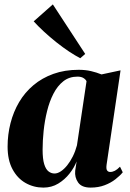

<svg xmlns="http://www.w3.org/2000/svg" viewBox="-20 -841 590 872"><path d="M464 -92.5Q461.5 -73.5 466.5 -66.8Q471.5 -60 480.5 -60Q491 -60 501.8 -65.5Q512.5 -71 525 -84L537.5 -58.5Q525 -43 504.2 -26.8Q483.5 -10.5 455.2 0.2Q427 11 391.5 11Q351 11 334.8 -12.2Q318.5 -35.5 321.5 -65.5L328 -108Q317.5 -80.5 296 -53Q274.5 -25.5 244.5 -7.2Q214.5 11 177 11Q133 11 96 -10Q59 -31 36.8 -72.5Q14.5 -114 14.5 -175Q14.5 -230 27.8 -281.8Q41 -333.5 67 -377.5Q93 -421.5 132 -454.2Q171 -487 222.5 -505.5Q274 -524 337.5 -524Q368 -524 393.5 -518Q419 -512 441 -503L527.5 -521.5ZM373 -472Q369.5 -480 359.2 -486.5Q349 -493 332 -493Q294.5 -493 267.8 -472Q241 -451 222.8 -415.5Q204.5 -380 193.8 -336.2Q183 -292.5 178.2 -247Q173.5 -201.5 173.5 -161.5Q173.5 -119 180.8 -95.5Q188 -72 200.5 -62.5Q213 -53 227.5 -53Q241.5 -53 256.5 -63Q271.5 -73 285.5 -90.5Q299.5 -108 311 -131.2Q322.5 -154.5 329.5 -181ZM344.5 -576.5Q321.5 -588.5 293.2 -607.2Q265 -626 235.8 -649.2Q206.5 -672.5 179.8 -697.2Q153 -722 133 -744L220 -821L367 -596Z"/></svg>

Font: Merriweather 120pt ExtraBold
Style: Italic
Weight: 800
Italic angle: -7.8°
Version: Version 2.101